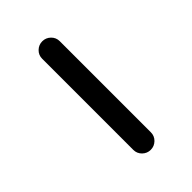

<svg xmlns="http://www.w3.org/2000/svg" viewBox="-222 -869 943 943"><g transform="rotate(-45 250.0 -397.0)"><path d="M192.4 -81.1V-713.9Q192.4 -739.3 210.4 -756.8Q228.5 -774.4 253.4 -774.4Q278.3 -774.4 296.4 -756.8Q314.5 -739.3 314.5 -713.9V-81.1Q314.5 -55.7 296.4 -38.1Q278.3 -20.5 253.4 -20.5Q228.5 -20.5 210.4 -38.1Q192.4 -55.7 192.4 -81.1Z"/></g></svg>

Font: Rounded-X Mgen+ 1mn medium
Style: Regular
Weight: 500
Designer: [Source Han Sans]
Ryoko NISHIZUKA  (kana & ideographs); Paul D. Hunt (Latin, Greek & Cyrillic); Wenlong ZHANG  (bopomofo
Version: Version 1.059.20150602